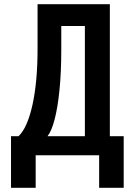

<svg xmlns="http://www.w3.org/2000/svg" viewBox="-20 -745 640 915"><path d="M32.5 -96H68.5Q110.5 -136 134.8 -245.5Q159 -355 159 -513V-725H503.5V-96H569.5V150H452.5V-5H150V150H32.5ZM384.5 -96V-621H272V-507Q272 -401 263.5 -316.2Q255 -231.5 240.2 -175.5Q225.5 -119.5 206.5 -96Z"/></svg>

Font: JuliaMono SemiBold
Style: Regular
Weight: 600
Monospace: yes
Designer: cormullion
Foundry: corm
Version: Version 0.055; ttfautohint (v1.8.4)